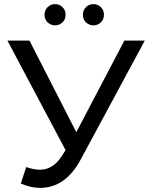

<svg xmlns="http://www.w3.org/2000/svg" viewBox="-20 -897 731 931"><path d="M175 14Q129 14 81 -7L107 -87Q144 -74 173 -74Q239 -74 282 -144L298 -169L16 -700H123L350 -256L583 -700H682L371 -123Q297 14 175 14ZM247 -774Q227 -774 211.5 -788Q196 -802 196 -825Q196 -848 211 -862.5Q226 -877 247 -877Q268 -877 283 -862.5Q298 -848 298 -825Q298 -802 282.5 -788Q267 -774 247 -774ZM433 -774Q413 -774 397.5 -788Q382 -802 382 -825Q382 -848 397 -862.5Q412 -877 433 -877Q454 -877 469 -862.5Q484 -848 484 -825Q484 -802 468.5 -788Q453 -774 433 -774Z"/></svg>

Font: Argentum Novus
Style: Regular
Weight: 400
Designer: Julieta Ulanovsky
Foundry: Julieta Ulanovsky
Version: Version 7.20;July 27, 2021;FontCreator 13.0.0.2683 64-bit